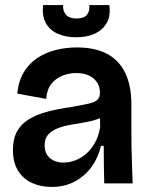

<svg xmlns="http://www.w3.org/2000/svg" viewBox="-20 -723 586 757"><path d="M183 14Q141 14 106.5 -1.5Q72 -17 51.5 -49.5Q31 -82 31 -132Q31 -176 47.5 -205.5Q64 -235 95 -253.5Q126 -272 168 -283Q210 -294 260 -301Q306 -309 330 -314.5Q354 -320 364 -329.5Q374 -339 374 -357Q374 -392 349 -413.5Q324 -435 280 -435Q253 -435 227 -425Q201 -415 183 -393Q165 -371 162 -333L48 -354Q53 -404 74 -438.5Q95 -473 127.5 -494.5Q160 -516 200 -526Q240 -536 283 -536Q354 -536 401.5 -511Q449 -486 473.5 -436Q498 -386 498 -310V-214Q498 -179 498.5 -143Q499 -107 500.5 -71Q502 -35 503 0H391Q390 -35 389.5 -71.5Q389 -108 389 -148H378Q368 -103 342 -66.5Q316 -30 276 -8Q236 14 183 14ZM231 -82Q253 -82 276 -90.5Q299 -99 319 -116Q339 -133 354 -159.5Q369 -186 375 -222L374 -274L400 -275Q387 -261 364 -253Q341 -245 313.5 -240.5Q286 -236 258 -231Q230 -226 207 -217Q184 -208 170 -192.5Q156 -177 156 -150Q156 -118 176.5 -100Q197 -82 231 -82ZM150 -703H229Q227 -680 240 -665Q253 -650 282 -650Q311 -650 323 -665Q335 -680 332 -703H411Q417 -660 400.5 -632Q384 -604 353 -590Q322 -576 280 -576Q239 -576 207.5 -590Q176 -604 160.5 -632.5Q145 -661 150 -703Z"/></svg>

Font: Bricolage Grotesque 60pt SemiBold
Style: Regular
Weight: 600
Version: Version 1.001;gftools[0.9.33.dev8+g029e19f]